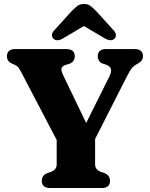

<svg xmlns="http://www.w3.org/2000/svg" viewBox="-20 -947 753 967"><path d="M534 -36Q534 0 491 0H234Q190.5 0 190.5 -36Q190.5 -63.5 217.5 -75L238.5 -82Q265.5 -93 265.5 -119.5V-242L89.5 -578.5Q79.5 -598 73 -606.5Q66.5 -615 53.5 -621L39 -627.5Q15 -637.5 15 -664Q15 -700 58.5 -700H312.5Q356.5 -700 356.5 -664Q356.5 -635.5 328 -625L312.5 -621Q291.5 -613 289.5 -602Q287.5 -591 298 -568.5L414 -327.5L532 -564Q542 -585 538.8 -599Q535.5 -613 514 -621.5L495 -627.5Q485 -631.5 478.8 -640.8Q472.5 -650 472.5 -664Q472.5 -700 515.5 -700H656.5Q700 -700 700 -664Q700 -641 677 -628.5L669.5 -624Q656.5 -617.5 645.8 -605.8Q635 -594 615.5 -555L459 -247V-119.5Q459 -93 486.5 -82L507 -75Q534 -63.5 534 -36ZM556 -751.5Q537.5 -736 506.5 -754.5L402.5 -816L299 -754.5Q268 -735.5 250 -751.5Q242.5 -757.5 241.8 -769.2Q241 -781 253 -794L340 -890Q356 -906.5 369.2 -916.8Q382.5 -927 403 -927Q423 -927 436.2 -916.8Q449.5 -906.5 465.5 -890L552.5 -794Q564.5 -781 563.8 -769.2Q563 -757.5 556 -751.5Z"/></svg>

Font: Fraunces 9pt S050
Style: Bold
Weight: 700
Version: Version 1.000; ttfautohint (v1.8.3)